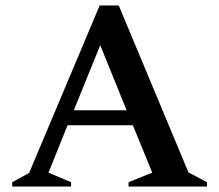

<svg xmlns="http://www.w3.org/2000/svg" viewBox="-20 -685 804 705"><path d="M25 0V-16L87 -50L346 -665H416L672 -52L740 -16V0H452V-16L539 -51L468 -225H228L158 -51L241 -16V0ZM251 -280H445L348 -519Z"/></svg>

Font: Spectral SemiBold
Style: Regular
Weight: 600
Designer: Jean-Baptiste Levee
Foundry: Production Type
Version: Version 2.001